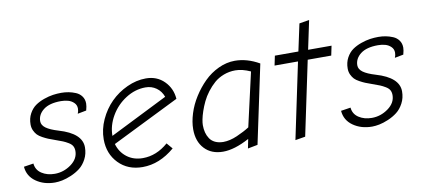

<svg xmlns="http://www.w3.org/2000/svg" viewBox="-64 -891 2451 1111"><g transform="rotate(-10 1161.5 -335.5)"><path d="M306.2 -504.9Q282.7 -504.9 258.1 -501.5Q233.4 -498 204.1 -487.8Q174.8 -477.5 152.6 -461.9Q130.4 -446.3 115.2 -418.5Q100.1 -390.6 100.1 -355Q100.1 -335.4 107.7 -319.3Q115.2 -303.2 125.2 -292.7Q135.3 -282.2 153.8 -272.2Q172.4 -262.2 186 -256.6Q199.7 -251 222.2 -243.2Q252.9 -232.4 267.8 -226.3Q282.7 -220.2 299.3 -210.2Q315.9 -200.2 322.5 -188Q329.1 -175.8 329.1 -159.2Q329.1 -113.3 285.2 -81.5Q241.2 -49.8 189 -49.8Q144.5 -49.8 112.5 -70.8Q80.6 -91.8 77.1 -129.9L20 -121.1Q24.4 -65.4 70.8 -32.7Q117.2 0 182.1 0Q200.7 0 224.4 -4.6Q248 -9.3 277.6 -21.7Q307.1 -34.2 330.8 -52.5Q354.5 -70.8 370.8 -101.8Q387.2 -132.8 387.2 -170.9Q387.2 -252.9 253.9 -292Q205.1 -306.6 181.6 -323.7Q158.2 -340.8 158.2 -363.8Q158.2 -403.3 193.4 -430.7Q228.5 -458 295.9 -458Q318.4 -458 337.9 -452.6Q357.4 -447.3 371.8 -433.3Q386.2 -419.4 386.2 -398.9Q386.2 -383.3 379.9 -369.1L431.2 -378.9Q438 -403.8 438 -418.9Q438 -443.8 425 -461.7Q412.1 -479.5 391.1 -488.3Q370.1 -497.1 349.1 -501Q328.1 -504.9 306.2 -504.9Z M696.8 0Q796.4 0 885.7 -76.2L856 -110.8Q787.1 -50.8 707 -50.8Q652.3 -50.8 613.5 -80.6Q574.7 -110.4 561 -159.2L957 -355Q952.6 -417 910.2 -459.5Q867.7 -502 802.7 -502Q747.1 -502 691.9 -476.6Q636.7 -451.2 595.2 -409.7Q553.7 -368.2 527.8 -311.8Q502 -255.4 502 -196.8Q502 -111.8 556.2 -55.9Q610.4 0 696.8 0ZM792 -451.2Q827.6 -451.2 855.2 -431.6Q882.8 -412.1 895 -377.9L555.2 -208Q555.2 -268.1 587.9 -324.5Q620.6 -380.9 675.8 -416Q731 -451.2 792 -451.2Z M1470.7 -472.2Q1398.9 -513.2 1327.6 -513.2Q1278.8 -513.2 1231.2 -491Q1183.6 -468.8 1146.7 -432.1Q1109.9 -395.5 1081.3 -350.3Q1052.7 -305.2 1037.4 -256.3Q1022 -207.5 1022 -164.1Q1022 -92.3 1062.3 -49.6Q1102.5 -6.8 1170.9 -6.8Q1237.8 -6.8 1325.7 -54.2L1314.9 0L1373 -11.2ZM1180.7 -62Q1153.3 -62.5 1133.5 -72Q1113.8 -81.5 1102.5 -98.4Q1091.3 -115.2 1086.2 -135Q1081.1 -154.8 1081.1 -178.2Q1081.1 -191.4 1085 -211.7Q1088.9 -231.9 1097.9 -258.5Q1106.9 -285.2 1119.9 -312.3Q1132.8 -339.4 1152.8 -365.7Q1172.9 -392.1 1196.3 -412.6Q1219.7 -433.1 1252.2 -445.6Q1284.7 -458 1320.8 -458Q1361.8 -458 1409.7 -436L1337.9 -120.1Q1307.1 -100.1 1263.4 -81.1Q1219.7 -62 1180.7 -62Z M1894.5 -502H1756.8L1792.5 -670.9L1733.9 -661.1L1699.7 -502H1561.5L1549.8 -445.8H1687.5L1593.8 0L1652.8 -9.8L1744.6 -445.8H1882.8Z M2169.4 -504.9Q2146 -504.9 2121.3 -501.5Q2096.7 -498 2067.4 -487.8Q2038.1 -477.5 2015.9 -461.9Q1993.7 -446.3 1978.5 -418.5Q1963.4 -390.6 1963.4 -355Q1963.4 -335.4 1970.9 -319.3Q1978.5 -303.2 1988.5 -292.7Q1998.5 -282.2 2017.1 -272.2Q2035.6 -262.2 2049.3 -256.6Q2063 -251 2085.4 -243.2Q2116.2 -232.4 2131.1 -226.3Q2146 -220.2 2162.6 -210.2Q2179.2 -200.2 2185.8 -188Q2192.4 -175.8 2192.4 -159.2Q2192.4 -113.3 2148.4 -81.5Q2104.5 -49.8 2052.2 -49.8Q2007.8 -49.8 1975.8 -70.8Q1943.8 -91.8 1940.4 -129.9L1883.3 -121.1Q1887.7 -65.4 1934.1 -32.7Q1980.5 0 2045.4 0Q2064 0 2087.6 -4.6Q2111.3 -9.3 2140.9 -21.7Q2170.4 -34.2 2194.1 -52.5Q2217.8 -70.8 2234.1 -101.8Q2250.5 -132.8 2250.5 -170.9Q2250.5 -252.9 2117.2 -292Q2068.4 -306.6 2044.9 -323.7Q2021.5 -340.8 2021.5 -363.8Q2021.5 -403.3 2056.6 -430.7Q2091.8 -458 2159.2 -458Q2181.6 -458 2201.2 -452.6Q2220.7 -447.3 2235.1 -433.3Q2249.5 -419.4 2249.5 -398.9Q2249.5 -383.3 2243.2 -369.1L2294.4 -378.9Q2301.3 -403.8 2301.3 -418.9Q2301.3 -443.8 2288.3 -461.7Q2275.4 -479.5 2254.4 -488.3Q2233.4 -497.1 2212.4 -501Q2191.4 -504.9 2169.4 -504.9Z"/></g></svg>

Font: Comic Neue Angular
Style: Italic
Weight: 400
Italic angle: -12°
Designer: Craig Rozynski
Foundry: Craig Rozynski
Version: Version 2.003